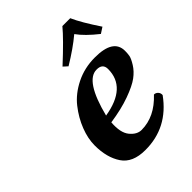

<svg xmlns="http://www.w3.org/2000/svg" viewBox="-190 -748 860 860"><g transform="rotate(-45 240.0 -318.0)"><path d="M363.8 -365.2Q363.8 -400.4 325.2 -399.9Q254.4 -399.9 210 -224.1Q363.8 -249 363.8 -365.2ZM475.1 -369.1Q475.1 -353 472.7 -339.1Q470.2 -325.2 454.6 -300Q439 -274.9 412.6 -255.4Q386.2 -235.8 332.5 -216.3Q278.8 -196.8 205.1 -186Q200.2 -124 224.1 -95Q248 -65.9 276.9 -65.9Q359.9 -65.9 428.2 -139.2Q439.5 -139.2 447.3 -130.6Q455.1 -122.1 454.1 -109.9Q367.2 10.3 225.1 9.8Q145 9.8 112.1 -39.6Q79.1 -88.9 79.1 -165Q79.1 -209 97.7 -256.6Q116.2 -304.2 149.7 -346.7Q183.1 -389.2 238 -416.5Q293 -443.8 357.9 -443.8Q475.1 -444.3 475.1 -369.1ZM404.8 -646Q425.8 -598.1 480 -517.1L452.1 -499Q395 -543.9 367.2 -583Q318.4 -542 247.1 -499L227.1 -517.1Q319.8 -603 355 -646Z"/></g></svg>

Font: Linux Libertine O
Style: Semibold Italic
Weight: 600
Italic angle: -11.5°
Designer: Philipp H. Poll
Foundry: Philipp H. Poll
Version: Version 5.1.2